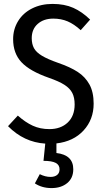

<svg xmlns="http://www.w3.org/2000/svg" viewBox="-20 -721 535 980"><path d="M268 11V60Q354 70 354 143Q354 188 323 213.5Q292 239 243 239Q194 239 158 215L183 168Q211 182 238 182Q259 182 271.5 172Q284 162 284 143Q284 121 264.5 110.5Q245 100 202 100L211 12Q102 5 21 -77L71 -131Q109 -97 147 -79.5Q185 -62 232 -62Q290 -62 325.5 -95.5Q361 -129 361 -188Q361 -223 349 -246.5Q337 -270 309 -288Q281 -306 229 -324Q132 -358 89.5 -403.5Q47 -449 47 -521Q47 -572 72.5 -613.5Q98 -655 144 -678Q190 -701 248 -701Q309 -701 354 -681Q399 -661 440 -621L392 -567Q358 -598 325 -612Q292 -626 252 -626Q203 -626 172.5 -599Q142 -572 142 -526Q142 -496 153.5 -475Q165 -454 194 -436.5Q223 -419 277 -400Q338 -379 376.5 -354Q415 -329 436.5 -290Q458 -251 458 -192Q458 -111 406.5 -55Q355 1 268 11Z"/></svg>

Font: Fira Sans Condensed
Style: Regular
Weight: 400
Width: 3
Designer: bBox Type GmbH & Carrois Corporate GbR & Edenspiekermann AG
Foundry: bBox Type GmbH & Carrois Corporate GbR & Edenspiekermann AG
Version: Version 4.301